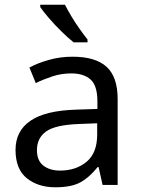

<svg xmlns="http://www.w3.org/2000/svg" viewBox="-20 -786 601 816"><path d="M288 -545Q386 -545 433 -502Q480 -459 480 -365V0H416L399 -76H395Q360 -32 321.5 -11Q283 10 215 10Q142 10 94 -28.5Q46 -67 46 -149Q46 -229 109 -272.5Q172 -316 303 -320L394 -323V-355Q394 -422 365 -448Q336 -474 283 -474Q241 -474 203 -461.5Q165 -449 132 -433L105 -499Q140 -518 188 -531.5Q236 -545 288 -545ZM314 -259Q214 -255 175.5 -227Q137 -199 137 -148Q137 -103 164.5 -82Q192 -61 235 -61Q303 -61 348 -98.5Q393 -136 393 -214V-262ZM256 -766Q267 -744 283.5 -716.5Q300 -689 318.5 -663Q337 -637 352 -618V-606H293Q270 -624 241 -652.5Q212 -681 187.5 -709.5Q163 -738 151 -756V-766Z"/></svg>

Font: Noto Sans Inscriptional Pahlavi
Style: Regular
Weight: 400
Designer: Monotype Design Team
Foundry: Monotype Imaging Inc.
Version: Version 2.003; ttfautohint (v1.8.4.7-5d5b)